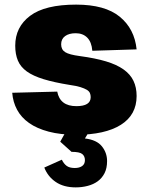

<svg xmlns="http://www.w3.org/2000/svg" viewBox="-20 -572 645 832"><path d="M310 12Q242 12 191 -1.5Q140 -15 106 -39Q72 -63 54 -96.5Q36 -130 33 -170L228 -175Q240 -112 311 -112Q373 -112 373 -151Q373 -161 369.5 -169Q366 -177 356 -183Q346 -189 328.5 -194.5Q311 -200 282 -204Q214 -215 168.5 -229Q123 -243 96 -262.5Q69 -282 57.5 -309.5Q46 -337 46 -374Q46 -455 110.5 -503.5Q175 -552 310 -552Q435 -552 499 -499.5Q563 -447 572 -358L380 -352Q377 -390 358 -409Q339 -428 308 -428Q279 -428 262 -415.5Q245 -403 245 -380Q245 -357 262.5 -346Q280 -335 326 -329Q393 -320 439.5 -306Q486 -292 515.5 -271Q545 -250 558.5 -221.5Q572 -193 572 -156Q572 -74 503.5 -31Q435 12 310 12ZM308 240Q256 240 221.5 216.5Q187 193 172 154L248 120Q256 137 268.5 146.5Q281 156 304 156Q324 156 336 147.5Q348 139 348 122Q348 105 336.5 95.5Q325 86 290 86L241 42L270 -10H371L348 28Q399 34 421.5 62Q444 90 444 126Q444 157 433 178.5Q422 200 403.5 213.5Q385 227 360 233.5Q335 240 308 240Z"/></svg>

Font: Geist Black
Style: Regular
Weight: 400
Designer: Basement.studio, Andrés Briganti, Mateo Zaragoza
Foundry: Basement.studio, Vercel, Andrés Briganti, Guido Ferreyra, Mateo Zaragoza
Version: Version 1.401